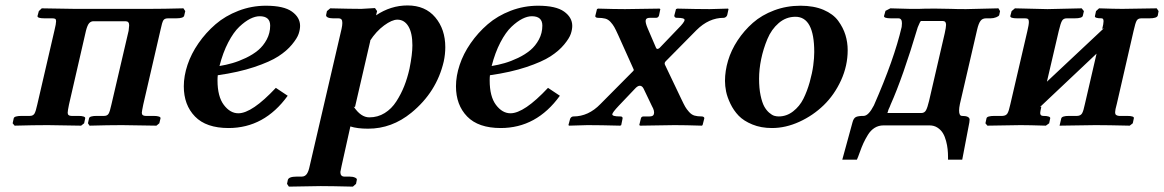

<svg xmlns="http://www.w3.org/2000/svg" viewBox="-20 -465 4316 712"><path d="M182.1 -353Q188 -377 188 -386.2Q188 -393.1 184.8 -395Q181.6 -397 173.8 -397H145Q117.7 -397 119.1 -405.8L124 -423.8L134.8 -434.1L257.8 -432.1H332H457H532.2Q585.9 -432.1 660.2 -434.1L667 -423.8L663.1 -407.2Q661.1 -397 632.8 -397H603Q590.3 -397 585.7 -389.6Q581.1 -382.3 575.2 -354L511.2 -77.1Q505.9 -51.3 505.9 -46.9Q505.9 -35.2 520 -35.2H548.8Q563 -35.2 569.6 -32.7Q576.2 -30.3 575.2 -25.9L570.8 -7.8L560.1 1L432.1 -1Q382.3 -1 312 1L306.2 -7.8L310.1 -25.9Q311.5 -35.2 338.9 -35.2H366.2Q377.9 -35.2 382.8 -43.5Q387.7 -51.8 393.1 -77.1L457 -351.1Q459 -368.7 459 -371.1Q459 -386.2 445.8 -386.2H326.2Q317.4 -386.2 310.8 -379.2Q304.2 -372.1 298.8 -351.1L235.8 -77.1Q231 -53.7 231 -46.9Q231 -35.2 245.1 -35.2H271Q284.2 -35.2 290.5 -32.7Q296.9 -30.3 295.9 -25.9L292 -7.8L280.8 1L157.2 -1Q104.5 -1 34.2 1L26.9 -7.8L30.8 -25.9Q32.2 -35.2 61 -35.2H90.8Q102.5 -35.2 107.7 -43.5Q112.8 -51.8 118.2 -77.1Z M981.9 -370.1Q981.9 -404.8 942.9 -404.8Q926.8 -404.8 907.7 -395.3Q888.7 -385.7 867.4 -365.7Q846.2 -345.7 826.4 -307.9Q806.6 -270 793.9 -220.2Q818.4 -224.1 842 -231Q865.7 -237.8 891.8 -250.2Q918 -262.7 937.3 -278.8Q956.5 -294.9 969.2 -318.6Q981.9 -342.3 981.9 -370.1ZM1092.8 -369.1Q1092.8 -355.5 1087.4 -339.4Q1082 -323.2 1062.7 -299.8Q1043.5 -276.4 1012.2 -256.1Q981 -235.8 922.6 -216.3Q864.3 -196.8 787.6 -186Q786.6 -178.2 786.6 -167Q786.6 -106.9 810.1 -75.9Q833.5 -44.9 863.8 -44.9Q914.6 -44.9 1002.9 -139.2L1046.9 -109.9Q960.4 9.8 827.6 9.8Q744.6 9.8 703.1 -33Q661.6 -75.7 661.6 -145Q661.6 -183.1 675.3 -224.4Q689 -265.6 716.1 -304.7Q743.2 -343.8 779.3 -375Q815.4 -406.2 864.3 -425Q913.1 -443.8 965.8 -443.8Q1032.2 -443.8 1062.5 -422.1Q1092.8 -400.4 1092.8 -369.1Z M1353.5 -314.9 1296.4 -67.9 1291.5 -69.8Q1317.9 -29.8 1349.6 -29.8Q1380.9 -29.8 1406.5 -45.7Q1432.1 -61.5 1449.7 -88.9Q1467.3 -116.2 1479 -145.8Q1490.7 -175.3 1498.5 -210Q1509.3 -263.7 1509.3 -296.9Q1509.3 -342.8 1494.4 -367.4Q1479.5 -392.1 1453.6 -392.1Q1433.6 -392.1 1404.3 -370.6Q1375 -349.1 1351.6 -313ZM1378.4 -423.8 1374.5 -408.2Q1429.2 -444.8 1491.2 -444.8Q1557.1 -444.8 1594.2 -400.6Q1631.3 -356.4 1631.3 -290Q1631.3 -263.7 1625.5 -236.8Q1599.1 -123.5 1505.4 -46.9Q1433.1 12.2 1345.2 12.2Q1304.7 12.2 1279.3 3.9L1246.6 150.9Q1242.2 170.9 1242.2 172.9Q1242.2 189.9 1257.3 189.9H1276.4Q1288.6 189.9 1296.6 193.6Q1304.7 197.3 1303.2 202.1L1300.3 216.8L1288.6 227.1Q1207.5 225.1 1169.4 225.1L1051.3 227.1L1044.4 216.8L1047.4 202.1Q1050.8 189.9 1080.6 189.9H1098.6Q1110.8 189.9 1117.7 180.2Q1124.5 170.4 1128.4 150.9L1246.6 -357.9Q1249.5 -371.1 1249.5 -379.9Q1249.5 -389.2 1246.1 -393.1Q1242.7 -397 1234.4 -397H1215.3Q1202.1 -397 1195.1 -400.6Q1188 -404.3 1189.5 -410.2L1192.4 -423.8L1204.6 -434.1Q1284.2 -432.1 1320.3 -432.1L1370.6 -435.1Z M1991.2 -370.1Q1991.2 -404.8 1952.1 -404.8Q1936 -404.8 1917 -395.3Q1897.9 -385.7 1876.7 -365.7Q1855.5 -345.7 1835.7 -307.9Q1815.9 -270 1803.2 -220.2Q1827.6 -224.1 1851.3 -231Q1875 -237.8 1901.1 -250.2Q1927.2 -262.7 1946.5 -278.8Q1965.8 -294.9 1978.5 -318.6Q1991.2 -342.3 1991.2 -370.1ZM2102.1 -369.1Q2102.1 -355.5 2096.7 -339.4Q2091.3 -323.2 2072 -299.8Q2052.7 -276.4 2021.5 -256.1Q1990.2 -235.8 1931.9 -216.3Q1873.5 -196.8 1796.9 -186Q1795.9 -178.2 1795.9 -167Q1795.9 -106.9 1819.3 -75.9Q1842.8 -44.9 1873 -44.9Q1923.8 -44.9 2012.2 -139.2L2056.2 -109.9Q1969.7 9.8 1836.9 9.8Q1753.9 9.8 1712.4 -33Q1670.9 -75.7 1670.9 -145Q1670.9 -183.1 1684.6 -224.4Q1698.2 -265.6 1725.3 -304.7Q1752.4 -343.8 1788.6 -375Q1824.7 -406.2 1873.5 -425Q1922.4 -443.8 1975.1 -443.8Q2041.5 -443.8 2071.8 -422.1Q2102.1 -400.4 2102.1 -369.1Z M2274.9 -73.2Q2250.5 -47.4 2250.5 -41Q2250.5 -33.2 2278.8 -33.2H2282.7Q2290 -31.7 2288.6 -24.9L2283.7 -1L2279.8 1Q2205.6 -1 2158.7 -1L2090.8 1L2087.9 -1L2093.8 -22.9Q2094.7 -26.9 2098.1 -30Q2101.6 -33.2 2106.4 -33.2Q2162.1 -33.2 2206.5 -79.1L2326.7 -200.2Q2331.5 -204.1 2329.6 -208L2272.5 -335Q2263.2 -355.5 2257.8 -365Q2252.4 -374.5 2243.9 -383.8Q2235.4 -393.1 2224.4 -396Q2213.4 -398.9 2196.8 -398.9Q2192.9 -398.9 2189.9 -400.9Q2187 -402.8 2187.5 -405.8L2193.8 -431.2L2197.8 -433.1Q2258.8 -431.2 2297.9 -431.2L2425.8 -433.1L2428.7 -431.2L2423.8 -407.2Q2420.9 -398.9 2412.6 -398.9H2389.6Q2376 -398.9 2374.5 -390.1Q2372.6 -381.3 2381.8 -359.9L2412.6 -288.1Q2416 -279.3 2425.8 -287.1L2494.6 -358.9Q2518.6 -382.8 2518.6 -391.1Q2518.6 -398.9 2491.7 -398.9H2487.8Q2480.5 -400.4 2480.5 -407.2L2486.8 -431.2L2491.7 -433.1Q2564.9 -431.2 2611.8 -431.2L2679.7 -433.1L2681.6 -431.2L2676.8 -409.2Q2675.8 -405.3 2671.9 -402.1Q2668 -398.9 2663.6 -398.9Q2608.4 -398.9 2562.5 -353L2448.7 -237.8Q2442.9 -231.9 2445.8 -225.1L2505.9 -99.1Q2516.1 -77.6 2521 -69.1Q2525.9 -60.5 2535.2 -50Q2544.4 -39.6 2555.2 -36.4Q2565.9 -33.2 2582.5 -33.2Q2586.9 -33.2 2589.6 -31Q2592.3 -28.8 2591.8 -25.9L2585.4 -1L2582.5 1Q2521.5 -1 2481.4 -1L2354.5 1L2350.6 -1L2356.4 -24.9Q2357.9 -33.2 2366.7 -33.2H2388.7Q2402.8 -33.2 2404.8 -42Q2408.2 -53.2 2397.5 -71.8L2366.7 -136.2Q2361.3 -147 2352.5 -147Q2344.2 -147 2333.5 -134.8Z M2867.7 -33.2Q2897 -33.2 2921.1 -52Q2945.3 -70.8 2959.2 -98.6Q2973.1 -126.5 2982.7 -160.6Q2992.2 -194.8 2995.8 -222.4Q2999.5 -250 2999.5 -272Q2999.5 -402.8 2929.7 -402.8Q2895 -402.8 2867.9 -379.6Q2840.8 -356.4 2825.7 -320.1Q2810.5 -283.7 2802.7 -245.8Q2794.9 -208 2794.9 -172.9Q2794.9 -137.7 2800.5 -111.1Q2806.2 -84.5 2814 -70.3Q2821.8 -56.2 2832.3 -47.1Q2842.8 -38.1 2851.1 -35.6Q2859.4 -33.2 2867.7 -33.2ZM2668.5 -165Q2668.5 -201.7 2679.9 -240.2Q2691.4 -278.8 2715.3 -315.2Q2739.3 -351.6 2772 -380.4Q2804.7 -409.2 2850.6 -426.5Q2896.5 -443.8 2948.7 -443.8Q2998 -443.8 3033.9 -428.5Q3069.8 -413.1 3088.4 -387.7Q3106.9 -362.3 3115.2 -335.2Q3123.5 -308.1 3123.5 -278.8Q3123.5 -221.2 3098.9 -167.2Q3074.2 -113.3 3034.7 -75Q2995.1 -36.6 2944.3 -13.4Q2893.6 9.8 2842.8 9.8Q2802.2 9.8 2770 -3.4Q2737.8 -16.6 2719.2 -35.9Q2700.7 -55.2 2688.7 -80.1Q2676.8 -105 2672.6 -125.7Q2668.5 -146.5 2668.5 -165Z M3273.4 -54.2Q3272 -45.9 3269.5 -45.9H3396.5Q3408.2 -45.9 3413.8 -55.9Q3419.4 -65.9 3425.3 -90.8L3483.4 -341.8Q3488.3 -363.8 3488.3 -373Q3488.3 -387.2 3475.6 -387.2H3395.5Q3392.6 -387.2 3383.3 -363.8Q3327.6 -177.2 3282.7 -77.1L3279.3 -68.4L3275.4 -60.1Q3273.9 -56.6 3273.4 -54.2ZM3256.3 0Q3238.3 0 3223.6 9Q3209 18.1 3198.7 34.7Q3188.5 51.3 3181.9 65.7Q3175.3 80.1 3168.2 100.1Q3161.1 120.1 3157.7 127H3103.5L3141.6 -12.2Q3145.5 -26.9 3154.3 -31.2Q3163.1 -35.2 3182.6 -35.2Q3200.7 -35.2 3220.7 -74.2Q3295.9 -245.1 3323.7 -365.2Q3323.7 -367.2 3324.2 -371.8Q3324.7 -376.5 3324.7 -378.9Q3324.7 -397 3311.5 -397H3284.7Q3256.8 -397 3258.3 -405.8L3263.7 -424.8L3281.7 -434.1Q3339.4 -432.1 3355.5 -432.1H3387.7Q3404.8 -433.1 3448.7 -433.1Q3460 -433.1 3479.5 -432.6Q3499 -432.1 3507.3 -432.1Q3525.4 -431.2 3562.5 -431.2L3682.6 -434.1L3688.5 -423.8L3685.5 -409.2Q3684.1 -404.8 3674.1 -400.9Q3664.1 -397 3653.3 -397H3636.7Q3623 -397 3616.2 -387.7Q3608.9 -378.4 3603.5 -355L3539.6 -79.1Q3536.6 -64.5 3536.6 -55.2Q3536.6 -35.2 3547.4 -35.2Q3575.7 -35.2 3575.7 -21Q3575.7 -20.5 3575.2 -17.1Q3574.7 -13.7 3574.7 -11.2Q3570.8 10.7 3561.5 57.9Q3552.2 105 3548.3 127H3495.6V117.2Q3495.6 102.5 3494.1 88.4Q3492.7 74.2 3488.3 57.6Q3483.9 41 3476.6 28.8Q3469.2 16.6 3456.5 8.3Q3443.8 0 3426.8 0Z M3864.3 -431.2 3991.2 -434.1 3999.5 -423.8 3995.6 -407.2Q3994.1 -397 3965.3 -397H3935.5Q3923.8 -397 3918.5 -388.2Q3913.1 -379.4 3906.2 -350.1L3862.3 -162.1L4073.2 -359.9L4067.4 -357.9Q4072.3 -376.5 4072.3 -386.2Q4072.3 -397 4065.4 -397Q4037.6 -397 4040.5 -405.8L4044.4 -423.8L4055.7 -434.1Q4113.8 -432.1 4141.6 -432.1L4269.5 -434.1L4276.4 -423.8L4273.4 -407.2Q4270 -397 4242.2 -397H4212.4Q4200.2 -397 4195.3 -388.7Q4190.4 -380.9 4183.6 -350.1L4121.6 -80.1Q4115.2 -57.1 4115.2 -48.8Q4115.2 -42 4118.4 -39.1Q4121.6 -36.1 4129.4 -35.2H4159.2Q4187.5 -35.2 4184.6 -25.9L4180.7 -7.8L4169.4 1Q4086.4 -1 4042.5 -1L3909.2 1L3915.5 -25.9Q3918 -35.2 3944.3 -35.2H3974.6Q3987.3 -35.6 3992.7 -44.7Q3998 -53.7 4003.4 -80.1L4046.4 -266.1L3836.4 -67.9L3841.3 -69.8V-67.9Q3837.4 -50.3 3837.4 -45.9Q3837.4 -35.2 3848.6 -35.2Q3862.8 -35.2 3869.1 -32.7Q3875.5 -30.3 3874.5 -25.9L3870.6 -7.8L3858.4 1Q3795.4 -1 3764.6 -1L3641.6 1L3634.3 -7.8L3638.2 -25.9Q3639.6 -35.2 3668.5 -35.2H3697.3Q3710.4 -35.6 3715.8 -44.2Q3721.2 -52.7 3726.6 -78.1L3789.6 -349.1Q3795.4 -373 3795.4 -383.8Q3795.4 -391.6 3792.2 -394.3Q3789.1 -397 3781.2 -397H3752.4Q3725.1 -397 3726.6 -405.8L3731.4 -423.8L3743.7 -434.1Z"/></svg>

Font: Linux Libertine G
Style: Bold Italic
Weight: 700
Italic angle: -11.5°
Designer: Philipp H. Poll
Foundry: Philipp H. Poll
Version: Version 4.1.0